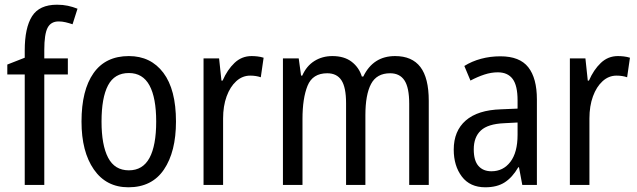

<svg xmlns="http://www.w3.org/2000/svg" viewBox="-20 -851 2705 815"><path d="M268 -535H168V-66H85V-535H11V-577L85 -606V-637Q85 -733 116 -782Q147 -831 222 -831Q247 -831 268 -826.5Q289 -822 309 -814L288 -748Q273 -753 258.5 -756.5Q244 -760 229 -760Q196 -760 182 -733Q168 -706 168 -639V-603H268Z M727 -335Q727 -207 676 -131.5Q625 -56 525 -56Q431 -56 378.5 -131.5Q326 -207 326 -335Q326 -468 377 -540.5Q428 -613 527 -613Q620 -613 673.5 -542Q727 -471 727 -335ZM411 -335Q411 -235 439 -181.5Q467 -128 527 -128Q586 -128 614.5 -180.5Q643 -233 643 -335Q643 -436 614.5 -488.5Q586 -541 527 -541Q466 -541 438.5 -488.5Q411 -436 411 -335Z M1048 -613Q1060 -613 1073 -611.5Q1086 -610 1099 -606L1087 -523Q1067 -530 1042 -530Q1009 -530 983 -506.5Q957 -483 942 -442Q927 -401 927 -348V-66H844V-603H910L920 -509H925Q945 -555 975.5 -584Q1006 -613 1048 -613Z M1657 -613Q1729 -613 1764.5 -566.5Q1800 -520 1800 -423V-66H1717V-411Q1717 -479 1697 -509.5Q1677 -540 1636 -540Q1579 -540 1555 -494.5Q1531 -449 1531 -362V-66H1449V-413Q1449 -480 1429.5 -510Q1410 -540 1369 -540Q1307 -540 1285.5 -487Q1264 -434 1264 -346V-66H1181V-603H1248L1258 -530H1263Q1281 -571 1314.5 -592Q1348 -613 1391 -613Q1441 -613 1472.5 -589Q1504 -565 1516 -526H1522Q1564 -613 1657 -613Z M2104 -612Q2186 -612 2222.5 -565.5Q2259 -519 2259 -429V-66H2197L2183 -141H2180Q2155 -98 2122.5 -77Q2090 -56 2040 -56Q1975 -56 1940.5 -101.5Q1906 -147 1906 -216Q1906 -295 1957 -339.5Q2008 -384 2107 -387L2177 -390V-425Q2177 -488 2156 -516Q2135 -544 2093 -544Q2065 -544 2036 -534.5Q2007 -525 1977 -509L1951 -571Q1983 -591 2022 -601.5Q2061 -612 2104 -612ZM2120 -328Q2051 -325 2021 -297Q1991 -269 1991 -217Q1991 -169 2011 -146.5Q2031 -124 2066 -124Q2116 -124 2146.5 -164Q2177 -204 2177 -279V-331Z M2603 -613Q2615 -613 2628 -611.5Q2641 -610 2654 -606L2642 -523Q2622 -530 2597 -530Q2564 -530 2538 -506.5Q2512 -483 2497 -442Q2482 -401 2482 -348V-66H2399V-603H2465L2475 -509H2480Q2500 -555 2530.5 -584Q2561 -613 2603 -613Z"/></svg>

Font: Noto Sans Malayalam UI Condensed
Style: Regular
Weight: 400
Width: 3
Designer: Jelle Bosma - Monotype Design Team
Foundry: Monotype Imaging Inc.
Version: Version 2.104; ttfautohint (v1.8.4.7-5d5b)